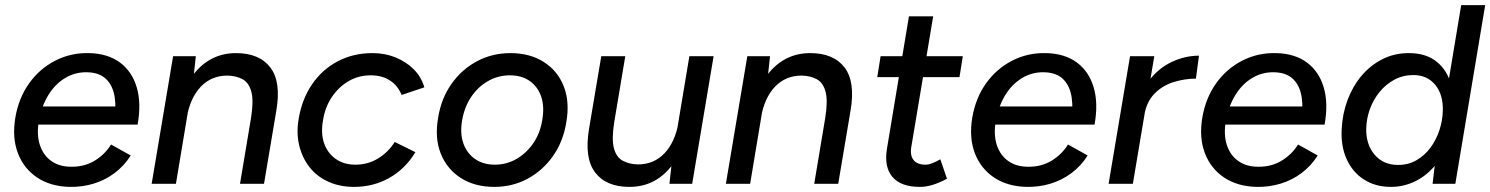

<svg xmlns="http://www.w3.org/2000/svg" viewBox="-20 -720 5837 752"><path d="M252 12Q177 10 125 -25Q73 -60 50 -120.5Q27 -181 40 -259Q53 -336 94 -393.5Q135 -451 196.5 -482.5Q258 -514 330 -512Q403 -510 450 -475Q497 -440 515.5 -378Q534 -316 519 -232H426Q436 -292 429.5 -337.5Q423 -383 396.5 -409.5Q370 -436 321 -437Q274 -438 234.5 -414Q195 -390 169 -347Q143 -304 132 -247Q123 -191 136.5 -151Q150 -111 181.5 -89Q213 -67 258 -67Q310 -66 350.5 -90.5Q391 -115 415 -154L492 -111Q466 -70 428.5 -42Q391 -14 346 -0.5Q301 13 252 12ZM99 -232 106 -303H473L467 -232Z M574 0 658 -500H747L737 -408L669 0ZM920 0 963 -257 1062 -285 1014 0ZM963 -257Q974 -325 964.5 -360.5Q955 -396 930.5 -409.5Q906 -423 871 -424Q808 -424 766.5 -380.5Q725 -337 711 -258L671 -261Q685 -341 717 -397Q749 -453 796.5 -482.5Q844 -512 904 -512Q996 -512 1039 -455.5Q1082 -399 1062 -285Z M1367 12Q1311 12 1266.5 -8Q1222 -28 1193 -64.5Q1164 -101 1152 -150Q1140 -199 1150 -256Q1163 -332 1202 -389.5Q1241 -447 1302 -479.5Q1363 -512 1439 -512Q1488 -512 1529.5 -495Q1571 -478 1600.5 -448.5Q1630 -419 1642 -378L1553 -348Q1538 -385 1507 -405Q1476 -425 1432 -425Q1384 -425 1345 -402Q1306 -379 1279.5 -339.5Q1253 -300 1245 -248Q1236 -197 1249.5 -158.5Q1263 -120 1295 -97.5Q1327 -75 1372 -75Q1421 -75 1461 -99.5Q1501 -124 1526 -164L1607 -124Q1567 -58 1504.5 -23Q1442 12 1367 12Z M1916 12Q1840 12 1785.5 -22.5Q1731 -57 1706.5 -118Q1682 -179 1696 -259Q1708 -334 1748 -391Q1788 -448 1848 -480Q1908 -512 1979 -512Q2055 -512 2109.5 -477.5Q2164 -443 2188 -382Q2212 -321 2198 -241Q2186 -166 2146 -109Q2106 -52 2046.5 -20Q1987 12 1916 12ZM1918 -75Q1964 -75 2003 -97.5Q2042 -120 2069 -159.5Q2096 -199 2104 -251Q2113 -303 2099.5 -342Q2086 -381 2054.5 -403Q2023 -425 1977 -425Q1931 -425 1891.5 -402.5Q1852 -380 1825.5 -340.5Q1799 -301 1790 -249Q1781 -197 1795 -158Q1809 -119 1841 -97Q1873 -75 1918 -75Z M2602 0 2612 -92 2680 -500H2775L2691 0ZM2287 -215 2335 -500H2429L2386 -243ZM2386 -243Q2375 -175 2384.5 -139.5Q2394 -104 2419 -90.5Q2444 -77 2478 -76Q2541 -76 2582.5 -119.5Q2624 -163 2638 -242L2678 -239Q2665 -159 2632.5 -103Q2600 -47 2553 -17.5Q2506 12 2445 12Q2354 12 2311 -44.5Q2268 -101 2287 -215Z M2823 0 2907 -500H2996L2986 -408L2918 0ZM3169 0 3212 -257 3311 -285 3263 0ZM3212 -257Q3223 -325 3213.5 -360.5Q3204 -396 3179.5 -409.5Q3155 -423 3120 -424Q3057 -424 3015.5 -380.5Q2974 -337 2960 -258L2920 -261Q2934 -341 2966 -397Q2998 -453 3045.5 -482.5Q3093 -512 3153 -512Q3245 -512 3288 -455.5Q3331 -399 3311 -285Z M3583 12Q3508 12 3475 -27.5Q3442 -67 3454 -138L3540 -656H3635L3550 -149Q3543 -113 3557.5 -94Q3572 -75 3605 -75Q3616 -75 3629.5 -80Q3643 -85 3663 -96L3689 -20Q3657 -3 3631.5 4.5Q3606 12 3583 12ZM3416 -418 3429 -500H3751L3738 -418Z M4000 12Q3925 10 3873 -25Q3821 -60 3798 -120.5Q3775 -181 3788 -259Q3801 -336 3842 -393.5Q3883 -451 3944.5 -482.5Q4006 -514 4078 -512Q4151 -510 4198 -475Q4245 -440 4263.5 -378Q4282 -316 4267 -232H4174Q4184 -292 4177.5 -337.5Q4171 -383 4144.5 -409.5Q4118 -436 4069 -437Q4022 -438 3982.5 -414Q3943 -390 3917 -347Q3891 -304 3880 -247Q3871 -191 3884.5 -151Q3898 -111 3929.5 -89Q3961 -67 4006 -67Q4058 -66 4098.5 -90.5Q4139 -115 4163 -154L4240 -111Q4214 -70 4176.5 -42Q4139 -14 4094 -0.5Q4049 13 4000 12ZM3847 -232 3854 -303H4221L4215 -232Z M4322 0 4406 -500H4501L4417 0ZM4425 -269Q4439 -350 4478 -401.5Q4517 -453 4569.5 -477.5Q4622 -502 4676 -502L4664 -412Q4620 -412 4576.5 -398.5Q4533 -385 4502 -353.5Q4471 -322 4462 -270Z M4901 12Q4826 10 4774 -25Q4722 -60 4699 -120.5Q4676 -181 4689 -259Q4702 -336 4743 -393.5Q4784 -451 4845.5 -482.5Q4907 -514 4979 -512Q5052 -510 5099 -475Q5146 -440 5164.5 -378Q5183 -316 5168 -232H5075Q5085 -292 5078.5 -337.5Q5072 -383 5045.5 -409.5Q5019 -436 4970 -437Q4923 -438 4883.5 -414Q4844 -390 4818 -347Q4792 -304 4781 -247Q4772 -191 4785.5 -151Q4799 -111 4830.5 -89Q4862 -67 4907 -67Q4959 -66 4999.5 -90.5Q5040 -115 5064 -154L5141 -111Q5115 -70 5077.5 -42Q5040 -14 4995 -0.5Q4950 13 4901 12ZM4748 -232 4755 -303H5122L5116 -232Z M5591 0 5602 -93 5703 -700H5797L5680 0ZM5428 12Q5367 12 5322 -17Q5277 -46 5254 -97.5Q5231 -149 5235 -216Q5238 -275 5258 -328.5Q5278 -382 5312.5 -423Q5347 -464 5394 -488Q5441 -512 5498 -512Q5560 -512 5600 -483.5Q5640 -455 5658.5 -404.5Q5677 -354 5673 -286Q5670 -213 5649 -157Q5628 -101 5593.5 -63.5Q5559 -26 5516.5 -7Q5474 12 5428 12ZM5456 -74Q5496 -74 5528 -92.5Q5560 -111 5582.5 -141.5Q5605 -172 5617.5 -209.5Q5630 -247 5631 -286Q5633 -349 5601.5 -387.5Q5570 -426 5516 -426Q5475 -426 5441.5 -408Q5408 -390 5383.5 -360Q5359 -330 5345.5 -293Q5332 -256 5331 -216Q5330 -154 5364 -114Q5398 -74 5456 -74Z"/></svg>

Font: Figtree Light Medium
Style: Italic
Weight: 500
Italic angle: -9.5°
Version: Version 2.000